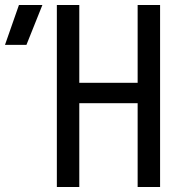

<svg xmlns="http://www.w3.org/2000/svg" viewBox="-135 -750 755 770"><path d="M-115 -570 -59 -730H35L-29 -570ZM93 0V-730H183V-418H417V-730H507V0H417V-336H183V0Z"/></svg>

Font: JetBrainsMonoNL NF
Style: Regular
Weight: 400
Designer: Philipp Nurullin, Konstantin Bulenkov
Foundry: JetBrains
Version: Version 2.304; ttfautohint (v1.8.4.7-5d5b);Nerd Fonts 3.2.1